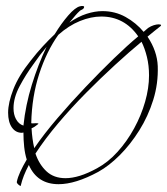

<svg xmlns="http://www.w3.org/2000/svg" viewBox="-20 -509 556 639"><path d="M49 109Q49 112 42 106Q35 100 36 96Q39 81 47.5 62.5Q56 44 69 22Q63 3 60.5 -20Q58 -43 58 -68Q57 -68 55.5 -67.5Q54 -67 53 -67Q32 -67 19.5 -85Q7 -103 7 -134Q7 -167 24.5 -212Q42 -257 82 -307Q103 -334 123 -355.5Q143 -377 162 -395Q184 -431 207 -457.5Q230 -484 246 -488Q249 -489 251.5 -489Q254 -489 255 -489Q260 -489 260 -486Q260 -480 251 -476Q247 -475 238.5 -466Q230 -457 222.5 -447.5Q215 -438 211 -434Q240 -454 268 -463Q296 -472 321 -472Q363 -472 398 -452.5Q433 -433 458 -403Q462 -407 466 -410Q470 -413 473 -416Q482 -422 491.5 -425Q501 -428 508 -428Q516 -428 516 -425Q516 -423 513 -421Q504 -414 493.5 -405.5Q483 -397 471 -387Q503 -339 505 -289Q507 -231 490 -176.5Q473 -122 443.5 -75Q414 -28 378.5 7.5Q343 43 307 63Q231 104 175 104Q104 104 76 40Q66 59 59.5 75.5Q53 92 49 109ZM94 -16Q127 -64 171.5 -116Q216 -168 264.5 -219Q313 -270 358.5 -314Q404 -358 440 -388Q394 -454 317 -454Q283 -454 246 -439Q209 -424 174 -393Q135 -338 110.5 -263Q86 -188 84 -99Q87 -98 91.5 -98.5Q96 -99 100 -99Q104 -99 106.5 -98.5Q109 -98 107 -96Q95 -86 85 -82Q87 -46 94 -16ZM303 51Q340 31 371.5 -4Q403 -39 426.5 -82Q450 -125 463 -170.5Q476 -216 476 -258Q476 -291 469 -319.5Q462 -348 451 -370Q411 -337 363 -293Q315 -249 266 -199.5Q217 -150 173.5 -98.5Q130 -47 98 2Q110 38 134.5 61Q159 84 198 84Q220 84 246 76Q272 68 303 51ZM58 -91Q65 -159 86 -227Q107 -295 135 -353Q124 -340 113 -325.5Q102 -311 91 -295Q66 -261 45.5 -222.5Q25 -184 25 -149Q25 -128 33 -113Q42 -96 58 -91Z"/></svg>

Font: Sassy Frass
Style: Regular
Weight: 400
Designer: Robert E. Leuschke
Foundry: Robert E. Leuschke
Version: Version 1.010; ttfautohint (v1.8.3)